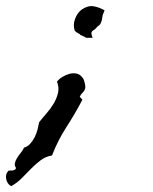

<svg xmlns="http://www.w3.org/2000/svg" viewBox="-170 -351 510 642"><path d="M175.8 -306.6Q172.9 -300.8 172.4 -294.9Q171.9 -289.1 170.4 -283.2Q168.9 -277.3 166 -272Q163.1 -266.6 155.3 -261.7Q149.4 -253.9 145 -251.5Q140.6 -249 138.2 -246.6Q135.7 -244.1 135.7 -239.7Q135.7 -235.4 139.6 -224.6H116.2L117.2 -225.6L96.7 -235.4L97.7 -236.3Q92.8 -239.3 88.9 -241.2Q85 -243.2 80.1 -248Q73.2 -267.6 81.1 -288.1Q88.9 -308.6 103.5 -319.3Q124 -333 142.6 -330.1Q161.1 -327.1 179.7 -316.4ZM114.3 -69.3Q116.2 -60.5 114.7 -55.2Q113.3 -49.8 110.4 -45.9Q107.4 -42 103.5 -38.1Q99.6 -34.2 96.7 -27.3L105.5 -17.6Q81.1 29.3 52.2 73.7Q23.4 118.2 3.9 168.9Q-16.6 171.9 -33.7 184.6Q-50.8 197.3 -66.4 213.4Q-82 229.5 -98.1 245.6Q-114.3 261.7 -132.8 271.5Q-146.5 263.7 -149.4 247.1Q-152.3 230.5 -141.6 219.7Q-133.8 219.7 -126.5 218.8Q-119.1 217.8 -116.2 210.9Q-122.1 203.1 -120.1 194.3Q-118.2 185.5 -112.3 176.3Q-106.4 167 -99.6 158.7Q-92.8 150.4 -89.8 142.6Q-78.1 139.6 -69.3 129.9Q-60.5 120.1 -54.2 107.9Q-47.9 95.7 -44.4 82Q-41 68.4 -39.1 57.6Q-28.3 43.9 -14.6 28.3Q-1 12.7 9.3 -4.4Q19.5 -21.5 23.9 -40Q28.3 -58.6 20.5 -78.1Q27.3 -86.9 38.6 -93.8Q49.8 -100.6 62 -104Q74.2 -107.4 85.9 -105Q97.7 -102.5 105.5 -91.8Q110.4 -85.9 111.3 -81.1Q112.3 -76.2 114.3 -69.3Z"/></svg>

Font: Homemade Apple
Style: Regular
Weight: 400
Version: Version 1.001